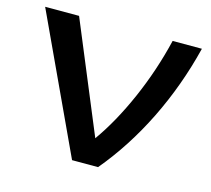

<svg xmlns="http://www.w3.org/2000/svg" viewBox="-85 -655 828 755"><g transform="rotate(15 329.0 -277.5)"><path d="M528.8 -555.2H647.9Q608.9 -397.5 539.1 -255.6Q469.2 -113.8 374 0H268.1L9.8 -555.2H147.9L334 -106.9Q395 -192.4 446.8 -310.3Q498.5 -428.2 528.8 -555.2Z"/></g></svg>

Font: Sporting Grotesque
Style: Regular
Weight: 400
Designer: Lucas LE BIHAN
Foundry: Lucas LE BIHAN
Version: Version 2.001;PS 2.1;hotconv 1.0.88;makeotf.lib2.5.647800